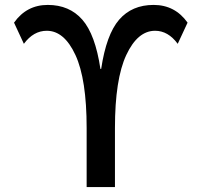

<svg xmlns="http://www.w3.org/2000/svg" viewBox="-20 -760 819 780"><path d="M391 -480Q412 -620 464 -680Q516 -740 604 -740Q691 -740 742 -668L702 -582Q663 -635 610 -635Q539 -635 493 -536.5Q447 -438 447 -240V0H332V-240Q332 -438 286.5 -536.5Q241 -635 170 -635Q116 -635 77 -582L37 -668Q88 -740 174 -740Q262 -740 314.5 -680Q367 -620 388 -480Z"/></svg>

Font: M PLUS 1p Medium
Style: Regular
Weight: 500
Version: Version 1.062